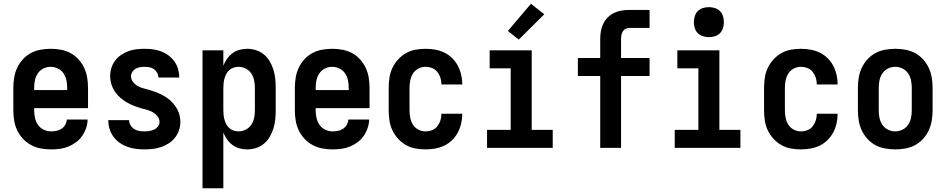

<svg xmlns="http://www.w3.org/2000/svg" viewBox="-20 -788 5040 1023"><path d="M252 8Q225 8 197.5 3Q170 -2 146 -15Q122 -28 103 -48Q84 -68 72 -93Q60 -118 55.5 -145.5Q51 -173 51 -200V-320Q51 -347 55.5 -374.5Q60 -402 71.5 -426.5Q83 -451 101.5 -471.5Q120 -492 144 -505Q168 -518 195.5 -523Q223 -528 250 -528Q277 -528 304.5 -523Q332 -518 356 -505Q380 -492 398.5 -471.5Q417 -451 428.5 -426.5Q440 -402 444.5 -374.5Q449 -347 449 -320V-212H162V-200Q162 -180 166.5 -159.5Q171 -139 182.5 -122.5Q194 -106 213 -97Q232 -88 252 -88Q267 -88 281.5 -91Q296 -94 308 -102Q320 -110 327.5 -123Q335 -136 336 -151H447Q446 -127 438.5 -105Q431 -83 417.5 -63.5Q404 -44 385 -30Q366 -16 344 -7Q322 2 299 5Q276 8 252 8ZM162 -308H338V-320Q338 -340 334 -360Q330 -380 318.5 -397Q307 -414 288.5 -423Q270 -432 250 -432Q230 -432 211.5 -423Q193 -414 181.5 -397Q170 -380 166 -360Q162 -340 162 -320Z M749 8Q726 8 703 5Q680 2 658 -6Q636 -14 617 -27.5Q598 -41 584.5 -59.5Q571 -78 564 -100.5Q557 -123 557 -146V-148H668V-147Q668 -133 675.5 -120.5Q683 -108 695 -100.5Q707 -93 721 -90.5Q735 -88 749 -88Q762 -88 775.5 -90Q789 -92 801 -97.5Q813 -103 821.5 -114Q830 -125 830 -138Q830 -155 819.5 -168Q809 -181 795 -189.5Q781 -198 765.5 -202Q750 -206 734.5 -210.5Q719 -215 703.5 -220.5Q688 -226 673.5 -233Q659 -240 645.5 -249Q632 -258 620 -268.5Q608 -279 598 -292Q588 -305 581 -320Q574 -335 570.5 -350.5Q567 -366 567 -383Q567 -405 573.5 -426Q580 -447 593.5 -465Q607 -483 625.5 -495.5Q644 -508 664.5 -515.5Q685 -523 707 -525.5Q729 -528 751 -528Q774 -528 796 -525Q818 -522 839 -514Q860 -506 878 -492.5Q896 -479 909 -461Q922 -443 928.5 -421Q935 -399 935 -377V-375H824Q824 -388 817.5 -400Q811 -412 800.5 -419.5Q790 -427 777 -429.5Q764 -432 751 -432Q739 -432 726.5 -430Q714 -428 703 -422Q692 -416 685 -405Q678 -394 678 -382Q678 -366 688 -352.5Q698 -339 712 -330.5Q726 -322 742 -318Q758 -314 773.5 -309.5Q789 -305 804.5 -299.5Q820 -294 834.5 -287Q849 -280 862.5 -271.5Q876 -263 888 -252Q900 -241 910 -228Q920 -215 927 -200.5Q934 -186 937.5 -170Q941 -154 941 -138Q941 -115 933.5 -93.5Q926 -72 912 -54Q898 -36 878.5 -24Q859 -12 838 -4.5Q817 3 794 5.5Q771 8 749 8Z M1059 215V-520H1170V-438Q1178 -458 1190 -475Q1202 -492 1219 -504.5Q1236 -517 1256 -522.5Q1276 -528 1297 -528Q1321 -528 1344.5 -520.5Q1368 -513 1386.5 -497.5Q1405 -482 1417.5 -460.5Q1430 -439 1437 -416Q1444 -393 1446.5 -368.5Q1449 -344 1449 -320V-200Q1449 -176 1446.5 -151.5Q1444 -127 1437 -104Q1430 -81 1417.5 -59.5Q1405 -38 1386.5 -22.5Q1368 -7 1344.5 0.5Q1321 8 1297 8Q1276 8 1256 2.5Q1236 -3 1219 -15.5Q1202 -28 1190 -45Q1178 -62 1170 -82V215ZM1251 -88Q1271 -88 1289.5 -97.5Q1308 -107 1319 -123.5Q1330 -140 1334 -160Q1338 -180 1338 -200V-320Q1338 -340 1334 -360Q1330 -380 1319 -396.5Q1308 -413 1289.5 -422.5Q1271 -432 1251 -432Q1238 -432 1225.5 -428Q1213 -424 1203 -415.5Q1193 -407 1186.5 -395.5Q1180 -384 1176.5 -371.5Q1173 -359 1171.5 -346Q1170 -333 1170 -320V-200Q1170 -187 1171.5 -174Q1173 -161 1176.5 -148.5Q1180 -136 1186.5 -124.5Q1193 -113 1203 -104.5Q1213 -96 1225.5 -92Q1238 -88 1251 -88Z M1752 8Q1725 8 1697.5 3Q1670 -2 1646 -15Q1622 -28 1603 -48Q1584 -68 1572 -93Q1560 -118 1555.5 -145.5Q1551 -173 1551 -200V-320Q1551 -347 1555.5 -374.5Q1560 -402 1571.5 -426.5Q1583 -451 1601.5 -471.5Q1620 -492 1644 -505Q1668 -518 1695.5 -523Q1723 -528 1750 -528Q1777 -528 1804.5 -523Q1832 -518 1856 -505Q1880 -492 1898.5 -471.5Q1917 -451 1928.5 -426.5Q1940 -402 1944.5 -374.5Q1949 -347 1949 -320V-212H1662V-200Q1662 -180 1666.5 -159.5Q1671 -139 1682.5 -122.5Q1694 -106 1713 -97Q1732 -88 1752 -88Q1767 -88 1781.5 -91Q1796 -94 1808 -102Q1820 -110 1827.5 -123Q1835 -136 1836 -151H1947Q1946 -127 1938.5 -105Q1931 -83 1917.5 -63.5Q1904 -44 1885 -30Q1866 -16 1844 -7Q1822 2 1799 5Q1776 8 1752 8ZM1662 -308H1838V-320Q1838 -340 1834 -360Q1830 -380 1818.5 -397Q1807 -414 1788.5 -423Q1770 -432 1750 -432Q1730 -432 1711.5 -423Q1693 -414 1681.5 -397Q1670 -380 1666 -360Q1662 -340 1662 -320Z M2247 8Q2220 8 2193 3Q2166 -2 2142.5 -15.5Q2119 -29 2100.5 -49.5Q2082 -70 2070.5 -94.5Q2059 -119 2055 -146Q2051 -173 2051 -200V-320Q2051 -347 2055 -374Q2059 -401 2070.5 -425.5Q2082 -450 2100.5 -470.5Q2119 -491 2142.5 -504.5Q2166 -518 2193 -523Q2220 -528 2247 -528Q2273 -528 2298.5 -523.5Q2324 -519 2347 -508Q2370 -497 2388.5 -479Q2407 -461 2419 -438.5Q2431 -416 2437 -390.5Q2443 -365 2443 -340V-338H2332V-339Q2332 -357 2326.5 -374Q2321 -391 2310 -405Q2299 -419 2282 -425.5Q2265 -432 2247 -432Q2227 -432 2209 -422.5Q2191 -413 2180.5 -396.5Q2170 -380 2166 -360Q2162 -340 2162 -320V-200Q2162 -180 2166 -160Q2170 -140 2180.5 -123.5Q2191 -107 2209 -97.5Q2227 -88 2247 -88Q2265 -88 2282 -94.5Q2299 -101 2310 -115Q2321 -129 2326.5 -146Q2332 -163 2332 -181V-182H2443V-180Q2443 -155 2437 -129.5Q2431 -104 2419 -81.5Q2407 -59 2388.5 -41Q2370 -23 2347 -12Q2324 -1 2298.5 3.5Q2273 8 2247 8Z M2575 0V-96H2701V-424H2589V-520H2813V-96H2925V0ZM2744 -577 2686 -623 2809 -768 2880 -712Z M3178 0V-383H3059V-479H3178V-580Q3178 -601 3181.5 -621.5Q3185 -642 3194 -661Q3203 -680 3218 -695Q3233 -710 3251.5 -719Q3270 -728 3291 -731.5Q3312 -735 3332 -735H3441V-639H3332Q3322 -639 3312.5 -634Q3303 -629 3298 -620Q3293 -611 3291 -601Q3289 -591 3289 -580V-479H3441V-383H3289V0Z M3575 0V-96H3701V-424H3589V-520H3813V-96H3925V0ZM3757 -590Q3741 -590 3725 -595Q3709 -600 3698 -611Q3687 -622 3682 -638Q3677 -654 3677 -670Q3677 -686 3682 -702Q3687 -718 3698 -729Q3709 -740 3725 -745Q3741 -750 3757 -750Q3773 -750 3789 -745Q3805 -740 3816 -729Q3827 -718 3832 -702Q3837 -686 3837 -670Q3837 -654 3832 -638Q3827 -622 3816 -611Q3805 -600 3789 -595Q3773 -590 3757 -590Z M4247 8Q4220 8 4193 3Q4166 -2 4142.5 -15.5Q4119 -29 4100.5 -49.5Q4082 -70 4070.5 -94.5Q4059 -119 4055 -146Q4051 -173 4051 -200V-320Q4051 -347 4055 -374Q4059 -401 4070.5 -425.5Q4082 -450 4100.5 -470.5Q4119 -491 4142.5 -504.5Q4166 -518 4193 -523Q4220 -528 4247 -528Q4273 -528 4298.5 -523.5Q4324 -519 4347 -508Q4370 -497 4388.5 -479Q4407 -461 4419 -438.5Q4431 -416 4437 -390.5Q4443 -365 4443 -340V-338H4332V-339Q4332 -357 4326.5 -374Q4321 -391 4310 -405Q4299 -419 4282 -425.5Q4265 -432 4247 -432Q4227 -432 4209 -422.5Q4191 -413 4180.5 -396.5Q4170 -380 4166 -360Q4162 -340 4162 -320V-200Q4162 -180 4166 -160Q4170 -140 4180.5 -123.5Q4191 -107 4209 -97.5Q4227 -88 4247 -88Q4265 -88 4282 -94.5Q4299 -101 4310 -115Q4321 -129 4326.5 -146Q4332 -163 4332 -181V-182H4443V-180Q4443 -155 4437 -129.5Q4431 -104 4419 -81.5Q4407 -59 4388.5 -41Q4370 -23 4347 -12Q4324 -1 4298.5 3.5Q4273 8 4247 8Z M4750 8Q4723 8 4695.5 3Q4668 -2 4644 -15Q4620 -28 4601.5 -48.5Q4583 -69 4571.5 -93.5Q4560 -118 4555.5 -145.5Q4551 -173 4551 -200V-320Q4551 -347 4555.5 -374.5Q4560 -402 4571.5 -426.5Q4583 -451 4601.5 -471.5Q4620 -492 4644 -505Q4668 -518 4695.5 -523Q4723 -528 4750 -528Q4777 -528 4804.5 -523Q4832 -518 4856 -505Q4880 -492 4898.5 -471.5Q4917 -451 4928.5 -426.5Q4940 -402 4944.5 -374.5Q4949 -347 4949 -320V-200Q4949 -173 4944.5 -145.5Q4940 -118 4928.5 -93.5Q4917 -69 4898.5 -48.5Q4880 -28 4856 -15Q4832 -2 4804.5 3Q4777 8 4750 8ZM4750 -88Q4770 -88 4788.5 -97Q4807 -106 4818.5 -123Q4830 -140 4834 -160Q4838 -180 4838 -200V-320Q4838 -340 4834 -360Q4830 -380 4818.5 -397Q4807 -414 4788.5 -423Q4770 -432 4750 -432Q4730 -432 4711.5 -423Q4693 -414 4681.5 -397Q4670 -380 4666 -360Q4662 -340 4662 -320V-200Q4662 -180 4666 -160Q4670 -140 4681.5 -123Q4693 -106 4711.5 -97Q4730 -88 4750 -88Z"/></svg>

Font: Iosevka Algr
Style: Bold
Weight: 700
Monospace: yes
Designer: Belleve Invis
Foundry: Belleve Invis
Version: Version 26.0.2; ttfautohint (v1.8.3)